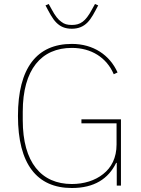

<svg xmlns="http://www.w3.org/2000/svg" viewBox="-20 -930 706 962"><path d="M565 -114H562C523 -34 452 12 340 12C165 12 70 -108 70 -349C70 -590 165 -710 340 -710C448 -710 530 -654 569 -567L550 -558C514 -642 437 -690 340 -690C187 -690 94 -582 94 -370V-328C94 -116 187 -8 340 -8C400 -8 456 -25 497 -58C538 -90 564 -139 564 -206V-312H388V-332H586V0H565ZM340 -786C305 -786 282 -797 262 -817C242 -837 227 -867 208 -903L224 -910L239 -883C256 -851 271 -832 287 -821C302 -809 317 -805 340 -805C361 -805 378 -809 394 -821C409 -832 424 -851 441 -883L456 -910L472 -903C453 -867 438 -837 418 -817C398 -797 373 -786 340 -786Z"/></svg>

Font: Plexus Sans Thin
Style: Regular
Weight: 250
Version: Version 2.001;PS 002.001;hotconv 1.0.70;makeotf.lib2.5.58329